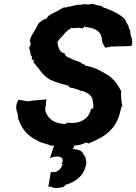

<svg xmlns="http://www.w3.org/2000/svg" viewBox="-20 -745 704 993"><path d="M335 -110 337 -106C332 -111 326 -112 329 -112C320 -105 317 -103 327 -104C270 -103 233 -121 214 -171C218 -181 210 -182 218 -203C218 -213 216 -215 221 -231L161 -226L124 -221L76 -229C59 -202 62 -180 72 -153C74 -143 70 -148 75 -138C67 -146 74 -134 75 -139C69 -131 77 -132 73 -134C91 -86 109 -57 151 -30C159 -25 165 -24 178 -15C195 -5 225 -1 246 9C271 4 292 10 313 13C317 9 313 11 326 5C319 3 327 8 326 12C368 7 397 8 424 -8C431 -6 437 -5 439 -2C441 -3 445 -11 442 -5C518 -35 581 -75 602 -168C606 -173 596 -174 601 -170C601 -170 608 -184 605 -175C606 -175 604 -191 610 -189C610 -189 602 -188 613 -196C607 -222 606 -244 606 -270C608 -265 608 -265 608 -272C596 -291 585 -316 564 -335C550 -350 545 -352 527 -363C492 -384 465 -398 419 -406C420 -417 424 -409 410 -411C419 -419 407 -411 403 -417C388 -431 365 -429 340 -446C328 -448 314 -459 316 -468C290 -474 282 -491 277 -527C290 -548 296 -551 308 -564C315 -576 332 -590 349 -601C365 -596 384 -606 405 -598C416 -601 411 -606 419 -610C422 -601 421 -603 421 -605C479 -601 507 -577 508 -534C508 -534 509 -523 515 -515C518 -510 521 -504 524 -498L554 -504L656 -507C651 -508 658 -501 663 -516C664 -526 665 -539 658 -558C649 -574 661 -591 643 -600C646 -596 646 -600 647 -604C645 -612 635 -624 626 -646C606 -667 559 -693 513 -707C507 -716 489 -717 478 -719C463 -725 457 -727 442 -722C422 -722 418 -726 395 -720C372 -722 354 -712 331 -709C328 -713 321 -707 317 -699C324 -704 322 -703 313 -708C308 -706 290 -696 279 -689C250 -674 233 -671 221 -649C201 -646 181 -626 177 -621C164 -586 141 -569 134 -533C144 -518 134 -503 130 -497C141 -478 134 -459 144 -454C145 -443 146 -446 146 -446C144 -432 137 -439 152 -436C149 -432 152 -435 158 -431C158 -431 158 -433 152 -425C181 -391 202 -353 239 -333C274 -317 296 -312 337 -301C330 -304 336 -296 344 -291C361 -293 391 -275 411 -273C424 -269 450 -256 457 -236C460 -221 465 -204 462 -183C461 -184 459 -185 459 -185C452 -182 449 -178 449 -177C439 -129 390 -103 335 -110ZM298 103 304 104C294 137 267 151 243 144L230 220C234 220 239 221 244 221C263 230 275 229 285 226C304 224 312 223 322 207C322 207 320 213 319 211C365 198 411 168 423 115C430 94 425 87 421 66C411 55 408 43 404 41C394 30 382 29 357 26L371 -7L336 -1L265 -8L238 73C278 55 321 65 298 103Z"/></svg>

Font: Asimov Print
Style: DIt
Weight: 250
Width: 0
Designer: Google
Version: Version 2.000980: 2014